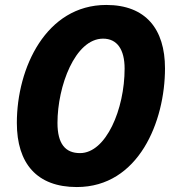

<svg xmlns="http://www.w3.org/2000/svg" viewBox="-20 -745 707 775"><path d="M290 10C540 10 646 -255 646 -469C646 -628 568 -725 409 -725C166 -725 48 -471 48 -249C48 -85 129 10 290 10ZM303 -127C244 -127 212 -164 212 -249C212 -397 283 -589 396 -589C453 -589 483 -545 483 -468C483 -304 408 -127 303 -127Z"/></svg>

Font: Noto Sans SemiCondensed ExtraBold
Style: Italic
Weight: 800
Width: 4
Italic angle: -12°
Designer: Monotype Design Team
Foundry: Monotype Imaging Inc.
Version: Version 2.013